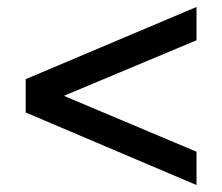

<svg xmlns="http://www.w3.org/2000/svg" viewBox="-20 -565 640 553"><path d="M546 -545V-449L164 -289L546 -128V-32L54 -241V-337Z"/></svg>

Font: PRinguin Sans
Style: Bold
Weight: 700
Designer: Vernon Adams
Foundry: Vernon Adams
Version: ""